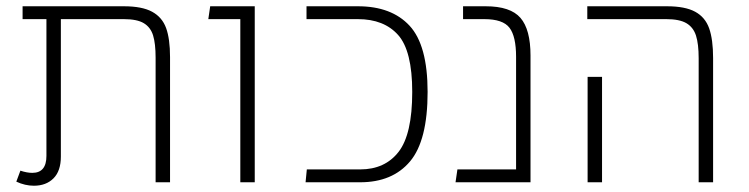

<svg xmlns="http://www.w3.org/2000/svg" viewBox="-20 -581 2387 612"><path d="M522 -399V0H476V-397Q476 -442 468 -468Q460 -494 438.5 -507Q417 -520 375 -520H174V-82Q174 -36 150.5 -12.5Q127 11 88 11Q60 11 32 -2L45 -37Q66 -30 83 -30Q128 -30 128 -84V-520H52V-561H375Q433 -561 465 -543.5Q497 -526 509.5 -491.5Q522 -457 522 -399Z M746 -520H644L650 -561H792V0H746Z M958 -41H1128Q1207 -41 1250.5 -97Q1294 -153 1294 -288Q1294 -419 1249 -469.5Q1204 -520 1121 -520H957V-561H1121Q1228 -561 1285.5 -499Q1343 -437 1343 -288Q1343 -133 1287 -66.5Q1231 0 1128 0H954Z M1671 -404V0H1432L1438 -41H1625V-400Q1625 -465 1604 -492.5Q1583 -520 1524 -520H1456V-561H1528Q1607 -561 1639 -524Q1671 -487 1671 -404Z M2207 -395Q2207 -441 2198.5 -467.5Q2190 -494 2168 -507Q2146 -520 2104 -520H1852V-561H2106Q2164 -561 2196 -543.5Q2228 -526 2240.5 -490.5Q2253 -455 2253 -396V0H2207ZM1853 -336H1899V0H1853Z"/></svg>

Font: FiraGO ExtraLight
Style: Regular
Weight: 200
Designer: bBox Type
Foundry: bBox Type GmbH
Version: Version 1.001